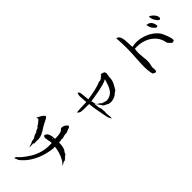

<svg xmlns="http://www.w3.org/2000/svg" viewBox="140 -1711 2720 2720"><g transform="rotate(-45 1500.0 -350.5)"><path d="M929 -329Q925 -310 907.5 -303.5Q890 -297 862 -288Q858 -287 856 -284Q854 -281 850 -280Q839 -277 824 -276.5Q809 -276 795 -274Q779 -271 764 -265.5Q749 -260 737 -259Q733 -259 726 -262Q720 -266 716 -265Q712 -265 709 -261Q706 -257 702 -256Q698 -255 694 -255.5Q690 -256 685 -257Q679 -258 673 -258Q667 -258 664 -251Q663 -208 659 -183.5Q655 -159 641 -128Q641 -123 638 -124Q636 -125 635 -125Q636 -121 634 -117.5Q632 -114 628 -110Q625 -106 621 -100Q617 -94 617 -85Q606 -67 587 -56.5Q568 -46 559 -26Q552 -28 549.5 -25.5Q547 -23 545 -18Q531 -19 519 -14Q507 -9 496 -2Q488 3 480 7.5Q472 12 463 14Q511 -27 541 -99Q571 -171 580 -248Q579 -255 570 -254.5Q561 -254 559 -259Q555 -259 558 -256Q560 -252 553 -253Q458 -262 369 -292Q280 -322 206 -372Q132 -422 82 -489Q81 -496 78 -502.5Q75 -509 72 -515Q67 -523 64 -531.5Q61 -540 64 -550Q89 -541 105 -522Q121 -503 140 -486Q195 -440 259.5 -400.5Q324 -361 404 -339.5Q484 -318 585 -323Q587 -340 584 -356.5Q581 -373 577 -389Q572 -412 570 -434Q568 -456 582 -475Q616 -473 632.5 -450Q649 -427 654.5 -395Q660 -363 661 -332Q691 -331 724.5 -334Q758 -337 785 -347Q812 -357 821 -376Q843 -383 864 -376.5Q885 -370 902 -357Q919 -344 929 -329ZM798 -655Q791 -635 760.5 -620Q730 -605 702 -591Q669 -574 638.5 -553.5Q608 -533 575.5 -516.5Q543 -500 504 -495Q494 -494 483 -494Q472 -494 462 -495Q448 -495 435 -495Q422 -495 411 -492Q405 -503 391 -504Q377 -505 360 -503Q350 -503 339 -502.5Q328 -502 318 -504Q322 -505 327 -508Q332 -510 336 -511.5Q340 -513 347 -510Q347 -512 345 -512Q343 -512 341 -513Q342 -514 345 -515Q349 -518 353.5 -519.5Q358 -521 364 -518Q375 -526 386.5 -529.5Q398 -533 411 -542Q432 -539 448 -546.5Q464 -554 479 -563Q485 -567 491.5 -570.5Q498 -574 504 -577Q512 -581 520.5 -581Q529 -581 536 -585Q542 -588 547 -594Q552 -600 559 -603Q570 -608 586.5 -612.5Q603 -617 609 -635Q637 -647 655.5 -664Q674 -681 696 -702Q692 -710 688 -718Q684 -726 681 -734Q714 -718 745.5 -700.5Q777 -683 798 -655ZM644 -364Q639 -363 634.5 -360Q630 -357 626 -355Q632 -353 637.5 -354.5Q643 -356 644 -364Z M1835 -474Q1829 -457 1829.5 -441.5Q1830 -426 1824 -418Q1827 -356 1800.5 -302Q1774 -248 1745 -207Q1742 -211 1732.5 -203.5Q1723 -196 1712 -187Q1705 -180 1697.5 -174Q1690 -168 1684 -165Q1655 -149 1620 -142Q1585 -135 1547 -146Q1540 -148 1534 -153Q1528 -158 1523 -160Q1510 -165 1498 -170.5Q1486 -176 1477 -186Q1468 -197 1460 -210.5Q1452 -224 1442 -237Q1432 -250 1423.5 -264.5Q1415 -279 1407 -293Q1409 -269 1410.5 -242.5Q1412 -216 1418 -193Q1420 -187 1423.5 -182Q1427 -177 1428 -172Q1429 -167 1429 -162Q1429 -157 1429 -152Q1429 -146 1429 -140.5Q1429 -135 1430 -130Q1433 -120 1432.5 -110Q1432 -100 1431 -90Q1431 -84 1430.5 -77.5Q1430 -71 1430 -64Q1430 -56 1431 -48.5Q1432 -41 1433 -33Q1435 -18 1436 -2Q1437 14 1435 33Q1409 1 1400.5 -41.5Q1392 -84 1384 -125Q1374 -178 1365 -229.5Q1356 -281 1351 -339Q1335 -340 1318.5 -340Q1302 -340 1285 -340Q1242 -339 1203.5 -343Q1165 -347 1144 -377Q1174 -382 1210.5 -383.5Q1247 -385 1282.5 -385.5Q1318 -386 1344 -388Q1343 -397 1342 -406Q1341 -415 1340 -424Q1336 -463 1334.5 -501.5Q1333 -540 1349 -568Q1371 -557 1376.5 -525Q1382 -493 1384 -458Q1385 -441 1386.5 -425Q1388 -409 1391 -395Q1471 -406 1545 -422.5Q1619 -439 1682 -467Q1684 -459 1695.5 -463.5Q1707 -468 1719 -474Q1724 -476 1728 -478Q1732 -480 1735 -481Q1736 -486 1728 -486Q1731 -490 1735 -492Q1739 -494 1744 -496Q1752 -500 1758.5 -505Q1765 -510 1763 -523Q1778 -521 1797 -515Q1816 -509 1828 -498Q1829 -491 1830 -484.5Q1831 -478 1835 -474ZM1758 -430Q1724 -411 1678 -398Q1632 -385 1582.5 -375Q1533 -365 1485.5 -358Q1438 -351 1400 -344Q1408 -327 1411 -304.5Q1414 -282 1425 -267Q1432 -257 1444.5 -251.5Q1457 -246 1470 -237Q1474 -235 1475.5 -230Q1477 -225 1481 -223Q1499 -213 1517 -209.5Q1535 -206 1554 -197Q1606 -199 1640 -219Q1674 -239 1695.5 -272Q1717 -305 1731 -346Q1745 -387 1758 -430ZM1721 -484Q1717 -477 1705.5 -474Q1694 -471 1694 -472Q1694 -472 1696.5 -472.5Q1699 -473 1705 -474Q1708 -477 1711.5 -480Q1715 -483 1721 -484Z M2834 -126Q2832 -124 2828.5 -124Q2825 -124 2822 -124Q2817 -125 2813.5 -124Q2810 -123 2810 -114Q2789 -124 2774 -141Q2759 -158 2745 -174Q2732 -261 2678.5 -321.5Q2625 -382 2543.5 -412Q2462 -442 2364 -435Q2354 -391 2356 -349Q2358 -307 2362 -267Q2366 -237 2368 -208.5Q2370 -180 2367 -153Q2365 -131 2358.5 -110Q2352 -89 2352 -67Q2352 -62 2352.5 -56.5Q2353 -51 2354 -45Q2356 -30 2355 -15Q2354 0 2340 11Q2333 12 2326 9Q2319 6 2311 2Q2307 -1 2302.5 -3.5Q2298 -6 2293 -7Q2280 -48 2276.5 -99.5Q2273 -151 2275 -207.5Q2277 -264 2281 -319Q2289 -426 2289.5 -525Q2290 -624 2281 -727Q2316 -719 2331 -689.5Q2346 -660 2349.5 -620Q2353 -580 2354 -542Q2355 -524 2355.5 -507Q2356 -490 2358 -477Q2421 -492 2485.5 -484.5Q2550 -477 2609 -452.5Q2668 -428 2714 -390.5Q2760 -353 2786 -308Q2788 -304 2791 -295Q2794 -286 2798 -278Q2804 -266 2812.5 -245Q2821 -224 2828.5 -200Q2836 -176 2838.5 -156Q2841 -136 2834 -126ZM2819 -441Q2807 -427 2794.5 -431Q2782 -435 2770 -448Q2758 -461 2748 -473Q2746 -476 2745 -477Q2732 -494 2726 -517.5Q2720 -541 2715 -557Q2763 -555 2789 -524.5Q2815 -494 2819 -441ZM2920 -486Q2912 -482 2908.5 -480Q2905 -478 2896 -477Q2865 -501 2845.5 -538Q2826 -575 2825 -617Q2837 -616 2856 -603.5Q2875 -591 2892 -572Q2909 -553 2918.5 -530.5Q2928 -508 2920 -486Z"/></g></svg>

Font: Yuji Mai
Style: Regular
Weight: 400
Designer: Kataoka Yuji
Foundry: Kinuta Font Factory
Version: Version 3.002